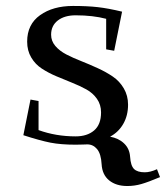

<svg xmlns="http://www.w3.org/2000/svg" viewBox="-20 -476 555 642"><path d="M58.1 -23.9 82 -143.1 108.9 -138.2V-41Q167 -20 232.9 -20Q271.5 -20 294.7 -39.8Q317.9 -59.6 317.9 -100.1Q317.9 -126 304.2 -145.5Q290.5 -165 268.8 -177Q247.1 -189 220.7 -199.5Q194.3 -210 168 -221.2Q141.6 -232.4 119.9 -246.6Q98.1 -260.7 84.5 -283.7Q70.8 -306.6 70.8 -336.9Q70.8 -394.5 114 -425.3Q157.2 -456.1 224.1 -456.1Q272.5 -456.1 307.1 -452.1Q341.8 -448.2 388.2 -437L361.8 -306.2L335 -311V-413.1Q290.5 -424.8 232.9 -424.8Q195.8 -424.8 173.3 -407.5Q150.9 -390.1 150.9 -359.9Q150.9 -338.9 165 -322.3Q179.2 -305.7 201.9 -293.9Q224.6 -282.2 252 -271.5Q279.3 -260.7 306.9 -248Q334.5 -235.4 357.2 -220Q379.9 -204.6 394 -180.4Q408.2 -156.2 408.2 -126Q408.2 -89.8 392.3 -62Q376.5 -34.2 348.1 -19Q377 -13.7 395 3.7Q413.1 21 415 47.9Q417 78.1 428.2 89.1Q439.5 100.1 463.9 100.1Q482.4 100.1 504.9 89.8L515.1 116.2Q475.6 132.8 452.6 139.4Q429.7 146 405.8 146Q368.2 146 345 127.2Q321.8 108.4 319.8 73.2Q317.9 38.6 304.7 22.7Q291.5 6.8 272 6.8Q266.6 6.8 256.8 7.3Q247.1 7.8 232.9 7.8Q183.6 7.8 148.7 1Q113.8 -5.9 58.1 -23.9Z"/></svg>

Font: Dehuti Alt
Style: Bold
Weight: 700
Version: Version 1.2